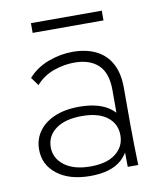

<svg xmlns="http://www.w3.org/2000/svg" viewBox="-75 -686 644 758"><g transform="rotate(-10 247.5 -307.5)"><path d="M378 0 376 -165 371 -177V-310Q371 -378 337 -410Q303 -442 241 -442Q201 -442 159 -427.5Q117 -413 87 -379L63 -412Q96 -449 144.5 -467Q193 -485 242 -485Q295 -485 334.5 -466Q374 -447 395.5 -408Q417 -369 417 -310V-160Q417 -120 418 -80.5Q419 -41 420 0ZM227 10Q144 10 94.5 -28Q45 -66 45 -128Q45 -168 67 -199.5Q89 -231 130.5 -249Q172 -267 230 -267Q314 -267 358.5 -230Q403 -193 403 -133H396Q396 -67 353.5 -28.5Q311 10 227 10ZM234 -27Q300 -27 335.5 -55Q371 -83 371 -128Q371 -174 335.5 -201.5Q300 -229 234 -229Q167 -229 129.5 -201.5Q92 -174 92 -129Q92 -84 130 -55.5Q168 -27 234 -27ZM100 -586V-625H384V-586Z"/></g></svg>

Font: SUSE ExtraLight
Style: Regular
Weight: 250
Designer: Rene Bieder
Foundry: SUSE
Version: Version 1.000